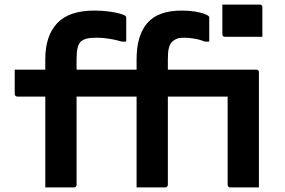

<svg xmlns="http://www.w3.org/2000/svg" viewBox="-20 -815 1240 835"><path d="M313 -11Q313 -7 310 -3.5Q307 0 302 0Q269 0 239 0Q209 0 177 0Q177 -25 177 -50Q177 -75 177 -100Q177 -164 177 -219.5Q177 -275 177 -328.5Q177 -382 177 -438Q177 -494 177 -558Q177 -609 190 -648Q203 -687 229 -714.5Q255 -742 295.5 -755.5Q336 -769 390 -769Q425 -769 454 -765Q483 -761 502 -755.5Q521 -750 526 -745Q528 -744 528.5 -741.5Q529 -739 529 -737Q529 -712 529 -686Q529 -660 529 -634H510Q490 -640 471.5 -643.5Q453 -647 435.5 -649Q418 -651 400 -651Q373 -651 357 -647Q341 -643 331 -634Q321 -623 317 -604.5Q313 -586 313 -557Q313 -515 313 -460Q313 -405 313 -345Q313 -285 313 -224Q313 -163 313 -108.5Q313 -54 313 -11ZM710 -11Q710 -7 707 -3.5Q704 0 699 0Q667 0 637 0Q607 0 574 0Q574 -25 574 -50Q574 -75 574 -100Q574 -164 574 -219.5Q574 -275 574 -328.5Q574 -382 574 -438Q574 -494 574 -558Q574 -609 585.5 -648Q597 -687 620.5 -714.5Q644 -742 681.5 -755.5Q719 -769 770 -769Q802 -769 826.5 -765Q851 -761 866.5 -755.5Q882 -750 887 -745Q889 -744 889.5 -741.5Q890 -739 890 -737Q890 -712 890 -686Q890 -660 890 -634H871Q849 -643 825.5 -647Q802 -651 781 -651Q762 -651 750.5 -647Q739 -643 729 -634Q718 -623 714 -604.5Q710 -586 710 -557Q710 -515 710 -460Q710 -405 710 -345Q710 -285 710 -224Q710 -163 710 -108.5Q710 -54 710 -11ZM1007 -395H56Q52 -395 49.5 -396.5Q47 -398 45.5 -400.5Q44 -403 44 -406Q44 -435 44 -459.5Q44 -484 44 -512H995Q1000 -512 1002 -510.5Q1004 -509 1005.5 -507Q1007 -505 1007 -501Q1007 -473 1007 -448.5Q1007 -424 1007 -395ZM947 -795Q966 -795 986.5 -795Q1007 -795 1028.5 -795Q1050 -795 1070.5 -795Q1091 -795 1110 -795Q1114 -795 1116 -793.5Q1118 -792 1119.5 -790Q1121 -788 1121 -784V-655Q1102 -655 1081.5 -655Q1061 -655 1039.5 -655Q1018 -655 997.5 -655Q977 -655 958 -655Q953 -655 950 -658Q947 -661 947 -666ZM970 -512Q976 -512 991.5 -512Q1007 -512 1027.5 -512Q1048 -512 1066.5 -512Q1085 -512 1095 -512Q1099 -512 1101 -510.5Q1103 -509 1104.5 -507Q1106 -505 1106 -501Q1106 -472 1106 -424Q1106 -376 1106 -318.5Q1106 -261 1106 -204Q1106 -147 1106 -100Q1106 -84 1106 -67Q1106 -50 1106 -33.5Q1106 -17 1106 0Q1073 0 1044 0Q1015 0 981 0Q976 0 973 -3Q970 -6 970 -11Q970 -37 970 -75.5Q970 -114 970 -158Q970 -202 970 -247Q970 -292 970 -331Q970 -370 970 -395Q970 -415 970 -434.5Q970 -454 970 -473.5Q970 -493 970 -512Z"/></svg>

Font: Recursive Monospace
Style: Bold
Weight: 700
Version: Version 1.047